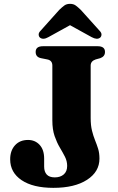

<svg xmlns="http://www.w3.org/2000/svg" viewBox="-20 -934 599 972"><path d="M483.5 -131Q483.5 -64.5 420.8 -23.8Q358 17 250 17Q147 17 89.2 -22Q31.5 -61 31.5 -127.5Q31.5 -171.5 56 -198.5Q80.5 -225.5 122 -225.5Q157.5 -225.5 180.5 -200.8Q203.5 -176 203.5 -131V-90.5Q203.5 -65 216.5 -50.5Q229.5 -36 257.5 -36Q285.5 -36 302.8 -51Q320 -66 320 -94Q320 -118.5 308.8 -140.5Q297.5 -162.5 282.8 -187.2Q268 -212 256.5 -245Q245 -278 245 -324.5V-602Q245 -628 220 -633L187.5 -639.5Q160.5 -645 160.5 -671Q160.5 -700 197.5 -700H474.5Q511.5 -700 511.5 -671Q511.5 -648 487.5 -639.5L464 -633Q439 -624.5 439 -602V-337Q439 -299 445.8 -272.2Q452.5 -245.5 461.2 -224Q470 -202.5 476.8 -180.8Q483.5 -159 483.5 -131ZM487 -743.5Q471.5 -731 444 -746L334.5 -806.5L225 -746Q198.5 -731 182.5 -743.5Q176.5 -748.5 175.8 -758.2Q175 -768 185.5 -778.5L280 -884Q294 -897.5 305.5 -906Q317 -914.5 334.5 -914.5Q352 -914.5 363.5 -906Q375 -897.5 389 -884L484 -778.5Q494.5 -768 493.8 -758.2Q493 -748.5 487 -743.5Z"/></svg>

Font: Fraunces 9pt S000
Style: Bold
Weight: 700
Version: Version 1.000; ttfautohint (v1.8.3)